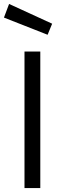

<svg xmlns="http://www.w3.org/2000/svg" viewBox="-40 -952 308 972"><path d="M84 0V-691H164V0ZM201 -776 -20 -863 6 -932 224 -832Z"/></svg>

Font: Cairo
Style: Regular
Weight: 400
Designer: Mohamed Gaber, Accademia di Belle Arti di Urbino
Foundry: Kief Type Foundry, Accademia di Belle Arti di Urbino
Version: Version 3.120